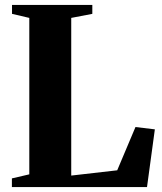

<svg xmlns="http://www.w3.org/2000/svg" viewBox="-20 -763 660 783"><path d="M28.5 0V-35.5L99.5 -52V-690L29 -706.5V-743H356.5V-706.5L270.5 -690V-47L458 -68.5L532.5 -245L611.5 -235.5L579.5 0Z"/></svg>

Font: Merriweather 96pt ExtraBold
Style: Regular
Weight: 800
Version: Version 2.100